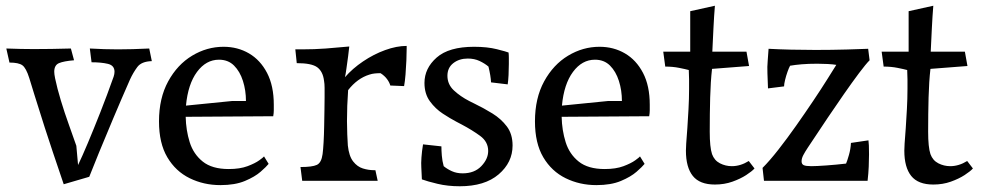

<svg xmlns="http://www.w3.org/2000/svg" viewBox="-20 -630 3420 669"><path d="M202 12Q160 -111 136 -185.5Q112 -260 100 -299.5Q88 -339 82 -358Q71 -393 58 -402.5Q45 -412 13 -412L2 -461Q29 -460 52.5 -459.5Q76 -459 98 -459Q129 -459 159.5 -459.5Q190 -460 227 -461L238 -420Q202 -417 185.5 -410Q169 -403 169 -380Q169 -372 172 -357Q179 -323 192 -280Q205 -237 220 -195.5Q235 -154 246 -122L252 -55Q266 -84 286 -131.5Q306 -179 329.5 -238.5Q353 -298 376 -363Q379 -372 379 -380Q379 -402 356 -407.5Q333 -413 299 -413L293 -461Q344 -458 391 -458Q440 -458 500 -461L509 -417Q473 -416 458.5 -396.5Q444 -377 433 -353Q403 -285 375 -218.5Q347 -152 325 -98.5Q303 -45 291 -14Z M748 15Q690 15 641 -9Q592 -33 563 -82Q534 -131 534 -207Q534 -288 566 -346.5Q598 -405 649.5 -436Q701 -467 759 -467Q808 -467 847.5 -444Q887 -421 910.5 -376Q934 -331 934 -265Q934 -255 934 -245.5Q934 -236 932 -225L627 -223Q628 -176 641 -134.5Q654 -93 686.5 -67Q719 -41 777 -41Q816 -41 842.5 -51Q869 -61 883.5 -71.5Q898 -82 900 -85L916 -59Q908 -49 888 -31.5Q868 -14 833.5 0.5Q799 15 748 15ZM743 -422Q698 -422 666.5 -379.5Q635 -337 628 -262L788 -278H837Q837 -315 826.5 -348Q816 -381 795.5 -401.5Q775 -422 743 -422Z M1033 0 1027 -48Q1068 -48 1084 -55.5Q1100 -63 1104 -93Q1106 -108 1107.5 -134Q1109 -160 1109.5 -190Q1110 -220 1110.5 -247Q1111 -274 1111 -291Q1111 -310 1111 -324Q1111 -338 1109 -349Q1105 -381 1085.5 -395.5Q1066 -410 1014 -410L1009 -458H1032Q1076 -458 1115.5 -461Q1155 -464 1197 -468Q1196 -456 1193 -434Q1190 -412 1187 -390.5Q1184 -369 1182 -361Q1208 -391 1245 -416Q1282 -441 1322 -455.5Q1362 -470 1397 -470V-461Q1397 -445 1396 -420Q1395 -395 1393 -370.5Q1391 -346 1388 -330L1340 -332Q1337 -343 1328.5 -354.5Q1320 -366 1306 -375Q1295 -375 1285.5 -374Q1276 -373 1267 -370Q1225 -357 1193 -316Q1191 -289 1190 -262Q1189 -235 1189 -208Q1189 -186 1190 -161.5Q1191 -137 1192 -123Q1196 -86 1210.5 -67.5Q1225 -49 1244.5 -43Q1264 -37 1283 -37H1288L1296 0Z M1582 19Q1540 19 1504.5 10.5Q1469 2 1450 -5L1448 -47Q1447 -60 1448.5 -81.5Q1450 -103 1454 -127L1518 -120Q1518 -106 1519.5 -87.5Q1521 -69 1526 -51Q1538 -41 1554.5 -33.5Q1571 -26 1592 -26Q1633 -26 1657 -51Q1681 -76 1681 -104Q1681 -136 1653 -156.5Q1625 -177 1589 -196L1570 -206Q1549 -217 1523 -234Q1497 -251 1478 -277Q1459 -303 1459 -341Q1459 -392 1501.5 -429.5Q1544 -467 1632 -467Q1678 -467 1711.5 -458.5Q1745 -450 1752 -447Q1753 -439 1753 -428.5Q1753 -418 1753 -407Q1753 -388 1752 -368.5Q1751 -349 1749 -336L1691 -343Q1690 -365 1682 -398Q1669 -409 1651 -417.5Q1633 -426 1610 -426Q1580 -426 1559.5 -410Q1539 -394 1539 -366Q1539 -336 1561.5 -315Q1584 -294 1615 -278L1635 -268Q1666 -253 1696 -234.5Q1726 -216 1746 -189.5Q1766 -163 1766 -123Q1766 -64 1717.5 -22.5Q1669 19 1582 19Z M2058 15Q2000 15 1951 -9Q1902 -33 1873 -82Q1844 -131 1844 -207Q1844 -288 1876 -346.5Q1908 -405 1959.5 -436Q2011 -467 2069 -467Q2118 -467 2157.5 -444Q2197 -421 2220.5 -376Q2244 -331 2244 -265Q2244 -255 2244 -245.5Q2244 -236 2242 -225L1937 -223Q1938 -176 1951 -134.5Q1964 -93 1996.5 -67Q2029 -41 2087 -41Q2126 -41 2152.5 -51Q2179 -61 2193.5 -71.5Q2208 -82 2210 -85L2226 -59Q2218 -49 2198 -31.5Q2178 -14 2143.5 0.5Q2109 15 2058 15ZM2053 -422Q2008 -422 1976.5 -379.5Q1945 -337 1938 -262L2098 -278H2147Q2147 -315 2136.5 -348Q2126 -381 2105.5 -401.5Q2085 -422 2053 -422Z M2471 13Q2418 13 2394 -17Q2370 -47 2370 -105Q2370 -116 2371 -130Q2372 -144 2375 -184Q2377 -214 2379 -250Q2381 -286 2381 -320Q2381 -337 2381 -353.5Q2381 -370 2380 -386Q2369 -389 2346.5 -393.5Q2324 -398 2298 -398L2291 -450H2385V-591L2471 -610Q2468 -574 2466 -533Q2464 -492 2462 -450H2581L2590 -400L2461 -390Q2456 -346 2454.5 -290Q2453 -234 2453 -171Q2453 -117 2461 -93Q2469 -71 2488.5 -61Q2508 -51 2530 -51Q2560 -51 2589 -69L2609 -43Q2600 -33 2580 -20Q2560 -7 2532 3Q2504 13 2471 13Z M2642 0 2637 -45Q2662 -70 2692.5 -109Q2723 -148 2754 -192Q2785 -236 2813.5 -278.5Q2842 -321 2863 -354.5Q2884 -388 2894 -404Q2882 -406 2864 -407Q2846 -408 2828 -408Q2797 -408 2773.5 -406Q2750 -404 2733 -401Q2729 -394 2724 -380Q2719 -366 2715.5 -351.5Q2712 -337 2712 -329L2656 -322L2654 -375Q2653 -397 2655 -419Q2657 -441 2658 -460Q2694 -458 2736.5 -457Q2779 -456 2821 -456Q2880 -456 2930 -457.5Q2980 -459 3005 -460L3010 -420Q2997 -407 2973 -375Q2949 -343 2920.5 -302Q2892 -261 2865 -221Q2838 -181 2819 -152Q2800 -123 2795 -116Q2785 -101 2779 -89.5Q2773 -78 2773 -68Q2773 -58 2780.5 -54.5Q2788 -51 2807 -51Q2824 -51 2859 -53.5Q2894 -56 2928 -60Q2932 -69 2938 -90Q2944 -111 2945 -132L3006 -141Q3007 -135 3007.5 -123Q3008 -111 3008 -92Q3008 -73 3007 -49.5Q3006 -26 3003 0Z M3232 13Q3179 13 3155 -17Q3131 -47 3131 -105Q3131 -116 3132 -130Q3133 -144 3136 -184Q3138 -214 3140 -250Q3142 -286 3142 -320Q3142 -337 3142 -353.5Q3142 -370 3141 -386Q3130 -389 3107.5 -393.5Q3085 -398 3059 -398L3052 -450H3146V-591L3232 -610Q3229 -574 3227 -533Q3225 -492 3223 -450H3342L3351 -400L3222 -390Q3217 -346 3215.5 -290Q3214 -234 3214 -171Q3214 -117 3222 -93Q3230 -71 3249.5 -61Q3269 -51 3291 -51Q3321 -51 3350 -69L3370 -43Q3361 -33 3341 -20Q3321 -7 3293 3Q3265 13 3232 13Z"/></svg>

Font: Maname
Style: Regular
Weight: 400
Designer: Pathum Egodawatta
Foundry: mooniak
Version: Version 1.000; ttfautohint (v1.8.4.7-5d5b)